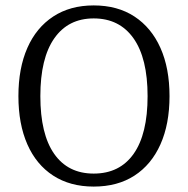

<svg xmlns="http://www.w3.org/2000/svg" viewBox="-20 -679 694 709"><path d="M326 10Q239 10 176.5 -30.5Q114 -71 81 -146Q48 -221 48 -324Q48 -427 81 -502Q114 -577 176.5 -618Q239 -659 326 -659Q414 -659 476.5 -618Q539 -577 572.5 -502Q606 -427 606 -324Q606 -221 572.5 -146Q539 -71 476.5 -30.5Q414 10 326 10ZM326 -38Q422 -38 473.5 -111Q525 -184 525 -324Q525 -464 473 -537.5Q421 -611 326 -611Q232 -611 180.5 -537.5Q129 -464 129 -324Q129 -184 180 -111Q231 -38 326 -38Z"/></svg>

Font: Arsenal SC
Style: Regular
Weight: 400
Designer: Andrij Shevchenko
Foundry: Stairsfor
Version: Version 2.001; ttfautohint (v1.8.4.7-5d5b)